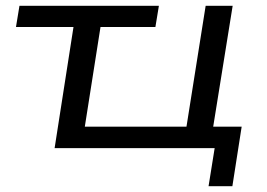

<svg xmlns="http://www.w3.org/2000/svg" viewBox="-20 -510 919 661"><path d="M698 131 719 0H168L233 -417H35L47 -490H527L515 -417H326L272 -74H622L688 -490H781L714 -74H812L780 131Z"/></svg>

Font: Nunito Sans 10pt Expanded
Style: Italic
Weight: 400
Width: 7
Italic angle: -9°
Designer: Vernon Adams
Foundry: Vernon Adams
Version: Version 3.101;gftools[0.9.27]